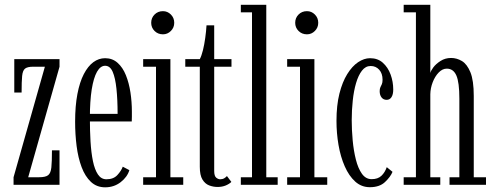

<svg xmlns="http://www.w3.org/2000/svg" viewBox="-20 -770 2058 800"><path d="M36.5 0V-31.5L167 -492H117.5Q94.5 -492 84.5 -484.2Q74.5 -476.5 72.2 -453.2Q70 -430 70 -384.5H39.5V-523.5H228V-492L97.5 -31.5H143Q169.5 -31.5 180.5 -40Q191.5 -48.5 194 -72.5Q196.5 -96.5 196.5 -143.5H228V0Z M418 10.5Q383 10.5 358.8 -12.2Q334.5 -35 320 -73.8Q305.5 -112.5 299.2 -161.5Q293 -210.5 293 -263Q293 -328.5 302.5 -378.2Q312 -428 329.2 -461.2Q346.5 -494.5 369 -511Q391.5 -527.5 418 -527.5Q448.5 -527.5 470 -508.2Q491.5 -489 504.5 -456.8Q517.5 -424.5 523.5 -385Q529.5 -345.5 529.5 -305Q529.5 -294.5 529.5 -284.2Q529.5 -274 529 -264H347.5V-295.5H470Q470 -355 465.2 -400.2Q460.5 -445.5 449.5 -470.8Q438.5 -496 418 -496Q398.5 -496 384.2 -471Q370 -446 362.2 -397.5Q354.5 -349 354.5 -278Q354.5 -226 357.2 -180Q360 -134 367.2 -98.8Q374.5 -63.5 388 -43.2Q401.5 -23 423.5 -23Q453 -23 469.2 -40.8Q485.5 -58.5 491.5 -75.5L519 -61Q510.5 -32.5 482.8 -11Q455 10.5 418 10.5Z M576.5 0V-31.5H630V-492H576.5V-523.5H690V-31.5H743.5V0ZM659 -627Q638 -627 624 -641Q610 -655 610 -675Q610 -695.5 624 -709.5Q638 -723.5 659 -723.5Q678 -723.5 692 -709.5Q706 -695.5 706 -675Q706 -655 692 -641Q678 -627 659 -627Z M886.5 9Q868.5 9 851.5 2.5Q834.5 -4 823.5 -22Q812.5 -40 812.5 -75V-492H752V-523.5H812.5Q820 -538 825.8 -561.5Q831.5 -585 835.2 -612.2Q839 -639.5 840.5 -664.5H872.5V-523.5H944.5V-492H872.5V-58Q872.5 -36.5 880.8 -29.8Q889 -23 897.5 -23Q907.5 -23 914.8 -27.5Q922 -32 925.5 -36.5L944 -12Q935.5 -3.5 920.5 2.8Q905.5 9 886.5 9Z M983.5 0V-31.5H1030V-718.5H983.5V-750H1089.5V-31.5H1137V0Z M1176.5 0V-31.5H1230V-492H1176.5V-523.5H1290V-31.5H1343.5V0ZM1259 -627Q1238 -627 1224 -641Q1210 -655 1210 -675Q1210 -695.5 1224 -709.5Q1238 -723.5 1259 -723.5Q1278 -723.5 1292 -709.5Q1306 -695.5 1306 -675Q1306 -655 1292 -641Q1278 -627 1259 -627Z M1521 10Q1486 10 1460 -13.5Q1434 -37 1416.5 -76.8Q1399 -116.5 1390.5 -165.8Q1382 -215 1382 -266.5Q1382 -331 1394.2 -379.8Q1406.5 -428.5 1426.8 -461.2Q1447 -494 1472 -510.8Q1497 -527.5 1522 -527.5Q1554 -527.5 1575.2 -508.5Q1596.5 -489.5 1607.5 -459.5Q1618.5 -429.5 1618.5 -397Q1618.5 -376.5 1611.2 -365.2Q1604 -354 1591 -354Q1577.5 -354 1569.8 -364Q1562 -374 1562 -390Q1562 -400.5 1565 -406.5Q1568 -412.5 1571 -419.2Q1574 -426 1574 -437.5Q1574 -464 1560 -479.5Q1546 -495 1524.5 -495Q1503 -495 1488 -475.5Q1473 -456 1463.5 -423.5Q1454 -391 1449.8 -350.8Q1445.5 -310.5 1445.5 -269.5Q1445.5 -228.5 1449.5 -185.2Q1453.5 -142 1462.8 -105.2Q1472 -68.5 1488 -46Q1504 -23.5 1528.5 -23.5Q1554.5 -23.5 1569.2 -37.5Q1584 -51.5 1591.5 -73.5L1615.5 -54Q1607 -33 1584.2 -11.5Q1561.5 10 1521 10Z M1662 0V-31.5H1713V-718.5H1662V-750H1773V-465Q1774 -473.5 1785 -488.5Q1796 -503.5 1815.5 -516Q1835 -528.5 1859.5 -528.5Q1883 -528.5 1904.5 -515.8Q1926 -503 1940 -469Q1954 -435 1954 -370V-31.5H2005V0H1853V-31.5H1894V-359Q1894 -427 1881.5 -455.5Q1869 -484 1841.5 -484Q1823.5 -484 1808 -468Q1792.5 -452 1783 -427.5Q1773.5 -403 1773 -377.5V-31.5H1814.5V0Z"/></svg>

Font: Imbue Light
Style: Regular
Weight: 300
Designer: Tyler Finck
Foundry: Etcetera Type Company
Version: Version 1.102